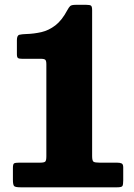

<svg xmlns="http://www.w3.org/2000/svg" viewBox="-20 -798 570 818"><path d="M35 -32.5V-83Q35 -99 40.2 -102Q45.5 -105 61.5 -105H150Q168.5 -105 173 -109.8Q177.5 -114.5 177.5 -132V-524Q177.5 -539 173 -543.2Q168.5 -547.5 154 -547.5H74.5Q62 -547.5 57 -550.5Q52 -553.5 52 -567V-627Q52 -647.5 63 -650Q74 -652.5 91.5 -653Q125 -654 156.5 -661.2Q188 -668.5 216 -690Q244 -711.5 267 -755Q273.5 -767 279 -772.2Q284.5 -777.5 304 -777.5H347Q363 -777.5 367.8 -773.8Q372.5 -770 372.5 -754.5V-133Q372.5 -113 378.5 -109Q384.5 -105 405 -105H478.5Q491 -105 498 -101.8Q505 -98.5 505 -85V-29.5Q505 -11 501.5 -5.5Q498 0 479.5 0H67.5Q46 0 40.5 -5Q35 -10 35 -32.5Z"/></svg>

Font: Besley* Narrow Fatface
Style: Regular
Weight: 900
Width: 4
Designer: Owen Earl
Foundry: indestructible type*
Version: Version 3.000; ttfautohint (v1.8.3)